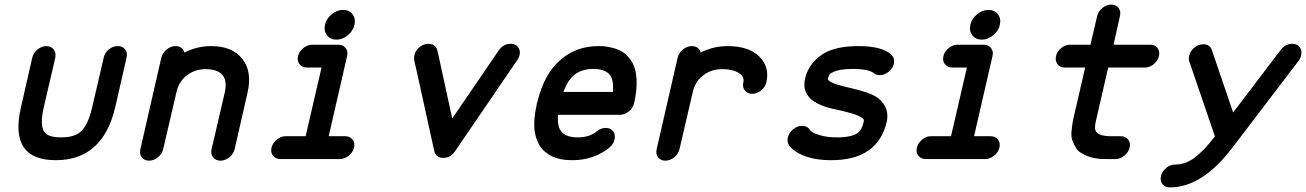

<svg xmlns="http://www.w3.org/2000/svg" viewBox="-20 -677 5667 833"><path d="M120 -427Q125 -448 143 -462.5Q161 -477 181 -477Q202 -477 213 -462.5Q224 -448 220 -427L170 -212Q152 -134 172 -105Q188 -81 245 -81Q302 -81 329 -105Q362 -133 380 -212L430 -427Q434 -448 452 -462.5Q470 -477 491 -477Q512 -477 523 -462.5Q534 -448 529 -427L480 -212Q426 18 222 18Q121 18 83 -38Q44 -96 71 -212Z M680 -427Q685 -448 703 -462.5Q721 -477 742 -477Q756 -477 766.5 -469.5Q777 -462 780 -449Q835 -477 896 -477Q988 -477 1031.5 -421.5Q1075 -366 1054 -275L998 -30Q993 -9 975 5.5Q957 20 936.5 20Q916 20 904.5 5.5Q893 -9 898 -30L955 -275Q967 -327 944 -353Q922 -377 873 -377Q826 -377 792 -351Q756 -325 745 -275L688 -30Q683 -9 665 5.5Q647 20 626.5 20Q606 20 595 5.5Q584 -9 589 -30Z M1419 -615Q1442 -634 1468.5 -634Q1495 -634 1509.5 -615Q1524 -596 1518 -569.5Q1512 -543 1489 -524Q1466 -505 1439.5 -505Q1413 -505 1398.5 -524Q1384 -543 1390 -569.5Q1396 -596 1419 -615ZM1311 -384Q1291 -384 1279.5 -398.5Q1268 -413 1273 -433.5Q1278 -454 1296 -468.5Q1314 -483 1334 -483H1448Q1468 -483 1479.5 -468.5Q1491 -454 1486 -434L1406 -86H1478Q1498 -86 1509.5 -71.5Q1521 -57 1516 -36.5Q1511 -16 1493 -1.5Q1475 13 1455 13H1196Q1176 13 1164.5 -1.5Q1153 -16 1158 -36.5Q1163 -57 1181 -71.5Q1199 -86 1219 -86H1306L1375 -384Z M2195 -487Q2216 -487 2227.5 -472.5Q2239 -458 2234 -437Q2231 -426 2224 -416L1955 -22Q1935 8 1903 8Q1888 8 1877.5 0Q1867 -8 1864 -22Q1779 -410 1777 -416Q1775 -426 1778 -437Q1782 -458 1800 -472.5Q1818 -487 1839 -487Q1854 -487 1864.5 -479Q1875 -471 1878 -457L1942 -163L2143 -457Q2163 -487 2195 -487Z M2639 -278Q2644 -335 2622 -356.5Q2600 -378 2555 -378Q2509 -378 2477.5 -356.5Q2446 -335 2424 -278ZM2401 -179Q2397 -124 2418.5 -102.5Q2440 -81 2486 -81Q2538 -81 2569 -107Q2587 -122 2608 -122Q2629 -122 2640 -107.5Q2651 -93 2646 -72Q2642 -51 2623 -36Q2556 18 2463 18Q2450 18 2437.5 17Q2425 16 2407.5 12.5Q2390 9 2375.5 1.5Q2361 -6 2346 -17.5Q2331 -29 2320.5 -47Q2310 -65 2303.5 -88.5Q2297 -112 2298 -146Q2299 -180 2308 -220Q2308 -224 2309 -228.5Q2310 -233 2312 -237Q2342 -361 2417 -422Q2484 -477 2577 -477Q2577 -477 2578 -477Q2593 -477 2606.5 -475.5Q2620 -474 2641 -468.5Q2662 -463 2678 -453.5Q2694 -444 2710 -425Q2726 -406 2734 -380.5Q2742 -355 2742 -316Q2742 -277 2731 -229Q2726 -208 2708 -193.5Q2690 -179 2669 -179Z M2920 -427Q2925 -448 2943 -462.5Q2961 -477 2982 -477Q2996 -477 3006.5 -469.5Q3017 -462 3020 -449Q3075 -477 3136 -477Q3229 -477 3274.5 -431.5Q3320 -386 3305 -320Q3305 -320 3305 -320Q3300 -299 3282 -284.5Q3264 -270 3243.5 -270Q3223 -270 3211.5 -284.5Q3200 -299 3205 -320Q3205 -320 3205 -320Q3210 -342 3190 -357Q3164 -377 3113 -377Q3066 -377 3032 -351Q2996 -325 2985 -275L2928 -30Q2923 -9 2905 5.5Q2887 20 2866.5 20Q2846 20 2835 5.5Q2824 -9 2829 -30Z M3704 -477Q3807 -477 3847 -440Q3863 -425 3858 -400Q3853 -380 3835 -365.5Q3817 -351 3796 -351Q3779 -351 3768 -362Q3743 -378 3681 -378Q3622 -378 3594 -364Q3583 -359 3579.5 -354.5Q3576 -350 3572 -336Q3572 -334 3572 -333Q3572 -332 3573 -330.5Q3574 -329 3577.5 -326Q3581 -323 3587 -320Q3605 -310 3676.5 -293.5Q3748 -277 3778 -259Q3806 -243 3820.5 -214Q3835 -185 3827 -148Q3808 -66 3748 -24Q3688 18 3586 18Q3501 18 3447 -11Q3417 -27 3403 -47Q3394 -62 3398 -81Q3403 -101 3421 -116Q3439 -131 3460 -131Q3483 -131 3494 -113Q3497 -109 3504.5 -103.5Q3512 -98 3541 -89.5Q3570 -81 3609 -81Q3675 -81 3701 -100Q3719 -112 3727 -148Q3729 -155 3727 -159Q3725 -163 3713 -170Q3695 -180 3659 -189.5Q3623 -199 3591 -205.5Q3559 -212 3527 -228Q3495 -244 3481 -268Q3464 -297 3473 -336Q3481 -374 3507 -405Q3533 -436 3567 -452Q3620 -477 3704 -477Z M4219 -615Q4242 -634 4268.5 -634Q4295 -634 4309.5 -615Q4324 -596 4318 -569.5Q4312 -543 4289 -524Q4266 -505 4239.5 -505Q4213 -505 4198.5 -524Q4184 -543 4190 -569.5Q4196 -596 4219 -615ZM4111 -384Q4091 -384 4079.5 -398.5Q4068 -413 4073 -433.5Q4078 -454 4096 -468.5Q4114 -483 4134 -483H4248Q4268 -483 4279.5 -468.5Q4291 -454 4286 -434L4206 -86H4278Q4298 -86 4309.5 -71.5Q4321 -57 4316 -36.5Q4311 -16 4293 -1.5Q4275 13 4255 13H3996Q3976 13 3964.5 -1.5Q3953 -16 3958 -36.5Q3963 -57 3981 -71.5Q3999 -86 4019 -86H4106L4175 -384Z M4740 -607Q4745 -628 4763 -642.5Q4781 -657 4801 -657Q4822 -657 4833 -642.5Q4844 -628 4839 -607L4811 -483H4970Q4991 -483 5002 -468.5Q5013 -454 5008 -433.5Q5003 -413 4985.5 -398.5Q4968 -384 4947 -384H4788L4735 -154Q4726 -118 4736 -105Q4749 -86 4803 -86H4842Q4842 -86 4843 -86Q4863 -86 4874.5 -71.5Q4886 -57 4881 -36.5Q4876 -16 4858 -1.5Q4840 13 4820 13Q4819 13 4819 13H4780Q4767 13 4756 12.5Q4745 12 4728.5 9Q4712 6 4700 1Q4688 -4 4673 -12Q4658 -20 4650 -32.5Q4642 -45 4634.5 -62.5Q4627 -80 4628.5 -102.5Q4630 -125 4635 -154L4688 -384H4600Q4579 -384 4568 -398.5Q4557 -413 4561.5 -433.5Q4566 -454 4584 -468.5Q4602 -483 4623 -483H4711Z M5586 -487Q5608 -487 5619 -472Q5630 -457 5625 -437Q5622 -424 5614 -413L5347 -63Q5345 -60 5339 -52Q5288 15 5247 52Q5154 136 5056 136Q5056 136 5055 136Q5034 136 5023 121.5Q5012 107 5017 86.5Q5022 66 5039.5 51.5Q5057 37 5078 37Q5079 37 5079 37Q5123 37 5163.5 6.5Q5204 -24 5251 -85L5140 -410Q5136 -422 5139 -435Q5144 -456 5162 -470.5Q5180 -485 5201 -485Q5230 -485 5238 -459L5330 -189L5536 -460Q5556 -486 5585 -487Q5586 -487 5586 -487Z"/></svg>

Font: Brass Mono
Style: Bold Italic
Weight: 700
Italic angle: -13°
Monospace: yes
Version: Version 1.000; ttfautohint (v1.8.3) -l 8 -r 50 -G 200 -x 14 